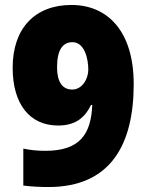

<svg xmlns="http://www.w3.org/2000/svg" viewBox="-20 -744 593 774"><path d="M519 -405C519 -619 413 -724 268 -724C120 -724 31 -629 31 -471C31 -323 101 -238 214 -238C285 -238 322 -270 347 -321H352C347 -204 303 -136 163 -136C129 -136 102 -139 74 -145V4C103 8 143 10 175 10C426 10 519 -161 519 -405ZM272 -574C321 -574 336 -507 336 -463C336 -427 312 -383 271 -383C230 -383 210 -416 210 -473C210 -543 233 -574 272 -574Z"/></svg>

Font: Noto Sans Gujarati UI SemiCondensed Black
Style: Regular
Weight: 900
Width: 4
Designer: Jelle Bosma - Monotype Design Team, Universal Thirst
Foundry: Monotype Imaging Inc.
Version: Version 2.106